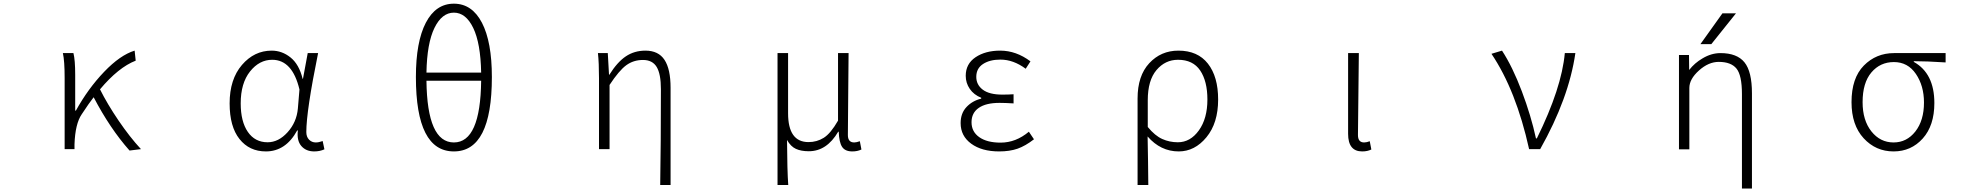

<svg xmlns="http://www.w3.org/2000/svg" viewBox="-20 -828 11040 1066"><path d="M762.7 0 699.2 7.8Q590.8 -114.3 500 -288.1Q476.6 -258.8 433.6 -193.4Q397.5 -140.6 393.6 -26.4V0H338.9V-394.5Q338.9 -490.2 329.1 -533.2H387.7Q397.5 -495.1 397.5 -412.1V-213.9H401.4Q468.8 -335.9 558.1 -429.2Q647.5 -522.5 727.5 -546.9L733.4 -491.2Q637.7 -454.1 535.2 -332Q576.2 -250 638.2 -158.7Q700.2 -67.4 762.7 0Z M1456.1 12.7Q1364.3 12.7 1309.6 -56.2Q1254.9 -125 1254.9 -253.9Q1254.9 -387.7 1323.2 -467.3Q1391.6 -546.9 1488.3 -546.9Q1545.9 -546.9 1593.3 -508.8Q1640.6 -470.7 1660.2 -390.6H1662.1L1688.5 -533.2H1746.1Q1680.7 -211.9 1680.7 -94.7Q1680.7 -68.4 1695.8 -52.7Q1710.9 -37.1 1733.4 -37.1Q1750 -37.1 1771.5 -44.9L1781.2 1Q1755.9 12.7 1724.6 12.7Q1678.7 12.7 1652.8 -17.6Q1627 -47.9 1633.8 -103.5H1629.9Q1566.4 12.7 1456.1 12.7ZM1465.8 -38.1Q1526.4 -38.1 1576.7 -93.8Q1627 -149.4 1633.8 -225.6L1642.6 -331.1Q1603.5 -496.1 1491.2 -496.1Q1419.9 -496.1 1368.2 -431.2Q1316.4 -366.2 1316.4 -253.9Q1316.4 -153.3 1356 -95.7Q1395.5 -38.1 1465.8 -38.1Z M2651.4 -379.9H2347.7Q2351.6 -37.1 2500 -37.1Q2647.5 -37.1 2651.4 -379.9ZM2347.7 -424.8H2651.4Q2648.4 -587.9 2607.4 -672.9Q2566.4 -757.8 2500 -757.8Q2433.6 -757.8 2392.1 -672.9Q2350.6 -587.9 2347.7 -424.8ZM2710.9 -400.4Q2710.9 12.7 2500 12.7Q2289.1 12.7 2289.1 -400.4Q2289.1 -595.7 2344.2 -701.7Q2399.4 -807.6 2500 -807.6Q2600.6 -807.6 2655.8 -701.7Q2710.9 -595.7 2710.9 -400.4Z M3703.1 199.2H3645.5Q3649.4 -36.1 3649.4 -333Q3649.4 -417 3626 -456.1Q3602.5 -495.1 3549.8 -495.1Q3497.1 -495.1 3457 -465.8Q3417 -436.5 3364.3 -356.4V0H3305.7V-394.5Q3305.7 -479.5 3299.8 -533.2H3354.5L3361.3 -413.1H3363.3Q3407.2 -483.4 3454.6 -515.1Q3502 -546.9 3563.5 -546.9Q3635.7 -546.9 3669.4 -495.6Q3703.1 -444.3 3703.1 -340.8Z M4296.9 199.2V-533.2H4355.5V-199.2Q4355.5 -39.1 4468.8 -39.1Q4515.6 -39.1 4553.7 -63Q4591.8 -86.9 4632.8 -158.2V-533.2H4691.4Q4691.4 -478.5 4689.5 -320.3Q4687.5 -162.1 4687.5 -78.1Q4687.5 -37.1 4722.7 -37.1Q4734.4 -37.1 4753.9 -43.9L4762.7 2Q4741.2 12.7 4711.9 12.7Q4671.9 12.7 4655.3 -12.7Q4638.7 -38.1 4636.7 -96.7H4633.8Q4570.3 11.7 4470.7 11.7Q4427.7 11.7 4398.9 -1.5Q4370.1 -14.6 4349.6 -50.8Q4350.6 118.2 4356.4 199.2Z M5527.3 12.7Q5430.7 12.7 5372.1 -30.3Q5313.5 -73.2 5313.5 -144.5Q5313.5 -199.2 5346.2 -233.9Q5378.9 -268.6 5427.7 -280.3V-285.2Q5386.7 -301.8 5364.3 -334.5Q5341.8 -367.2 5341.8 -407.2Q5341.8 -473.6 5396.5 -510.3Q5451.2 -546.9 5533.2 -546.9Q5622.1 -546.9 5701.2 -487.3L5674.8 -446.3Q5606.4 -497.1 5534.2 -497.1Q5475.6 -497.1 5438 -472.7Q5400.4 -448.2 5400.4 -401.4Q5400.4 -357.4 5436.5 -330.1Q5472.7 -302.7 5544.9 -302.7Q5580.1 -302.7 5607.4 -304.7V-253.9Q5560.5 -256.8 5529.3 -256.8Q5454.1 -256.8 5414.1 -229Q5374 -201.2 5374 -149.4Q5374 -96.7 5417 -66.4Q5460 -36.1 5535.2 -36.1Q5620.1 -36.1 5692.4 -96.7L5720.7 -54.7Q5672.9 -17.6 5629.4 -2.4Q5585.9 12.7 5527.3 12.7Z M6295.9 199.2V-281.2Q6295.9 -407.2 6360.8 -477.1Q6425.8 -546.9 6522.5 -546.9Q6629.9 -546.9 6686.5 -474.6Q6743.2 -402.3 6743.2 -275.4Q6743.2 -144.5 6678.2 -65.9Q6613.3 12.7 6524.4 12.7Q6423.8 12.7 6351.6 -70.3Q6354.5 66.4 6355.5 199.2ZM6519.5 -38.1Q6588.9 -38.1 6636.2 -104Q6683.6 -169.9 6683.6 -275.4Q6683.6 -377 6643.6 -436.5Q6603.5 -496.1 6520.5 -496.1Q6449.2 -496.1 6400.9 -439Q6352.5 -381.8 6352.5 -271.5V-123Q6392.6 -74.2 6433.1 -56.2Q6473.6 -38.1 6519.5 -38.1Z M7543 12.7Q7464.8 12.7 7464.8 -85V-533.2H7524.4Q7519.5 -147.5 7519.5 -78.1Q7519.5 -37.1 7553.7 -37.1Q7567.4 -37.1 7585 -43.9L7593.8 2Q7572.3 12.7 7543 12.7Z M8531.2 0H8469.7Q8397.5 -326.2 8260.7 -529.3L8319.3 -546.9Q8377.9 -457 8429.2 -321.3Q8480.5 -185.5 8507.8 -59.6H8512.7Q8650.4 -338.9 8668 -533.2H8726.6Q8690.4 -282.2 8531.2 0Z M9543 -753.9H9618.2L9481.4 -583H9420.9ZM9532.2 -533.2Q9624 -533.2 9665.5 -481.9Q9707 -430.7 9707 -309.6V218.8H9651.4V-305.7Q9651.4 -410.2 9621.1 -447.3Q9590.8 -484.4 9522.5 -484.4Q9465.8 -484.4 9412.6 -436.5Q9359.4 -388.7 9359.4 -339.8V1H9301.8V-522.5H9357.4L9358.4 -439.5Q9388.7 -478.5 9432.6 -503.9Q9481.4 -533.2 9532.2 -533.2Z M10493.2 12.7Q10394.5 12.7 10327.1 -60.5Q10259.8 -133.8 10259.8 -260.7Q10259.8 -394.5 10328.1 -463.9Q10396.5 -533.2 10496.1 -533.2H10782.2V-481.4Q10674.8 -488.3 10605.5 -488.3V-484.4Q10719.7 -420.9 10719.7 -255.9Q10719.7 -130.9 10655.3 -59.1Q10590.8 12.7 10493.2 12.7ZM10493.2 -37.1Q10566.4 -37.1 10614.3 -98.1Q10662.1 -159.2 10662.1 -258.8Q10662.1 -351.6 10617.2 -417.5Q10572.3 -483.4 10495.1 -483.4Q10418.9 -483.4 10370.1 -425.8Q10321.3 -368.2 10321.3 -260.7Q10321.3 -160.2 10370.1 -98.6Q10418.9 -37.1 10493.2 -37.1Z"/></svg>

Font: Gen Shin Gothic Monospace Light
Style: Regular
Weight: 300
Designer: [Source Han Sans]
Ryoko NISHIZUKA  (kana & ideographs); Paul D. Hunt (Latin, Greek & Cyrillic); Wenlong ZHANG  (bopomofo
Version: Version 1.002.20150607